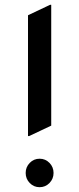

<svg xmlns="http://www.w3.org/2000/svg" viewBox="-20 -777 333 807"><path d="M105 -7.8Q87.9 -25.4 87.9 -50Q87.9 -74.7 105 -92.3Q122.1 -109.9 146.5 -109.9Q170.9 -109.9 188 -92.3Q205.1 -74.7 205.1 -50Q205.1 -25.4 188 -7.8Q170.9 9.8 146.5 9.8Q122.1 9.8 105 -7.8ZM190.4 -756.8H195.3V-249L102.5 -205.1H97.7V-712.9Z"/></svg>

Font: Nova Slim
Style: Book
Weight: 400
Version: Version 2.000